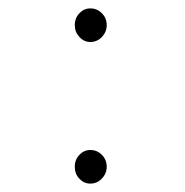

<svg xmlns="http://www.w3.org/2000/svg" viewBox="-20 -425 440 457"><path d="M195 -325Q180 -325 169 -337Q158 -349 158 -365Q158 -382 169 -393.5Q180 -405 195 -405Q211 -405 222.5 -393.5Q234 -382 234 -365Q234 -349 222.5 -337Q211 -325 195 -325ZM195 12Q180 12 169 0.5Q158 -11 158 -28Q158 -45 169 -56.5Q180 -68 195 -68Q211 -68 222.5 -56.5Q234 -45 234 -28Q234 -12 222.5 0Q211 12 195 12Z"/></svg>

Font: Inconsolata Condensed Light
Style: Regular
Weight: 300
Width: 3
Monospace: yes
Designer: Raph Levien, Cyreal, Brenton Simpson
Foundry: Raph Levien, Cyreal, Google
Version: Version 3.001; ttfautohint (v1.8.2.53-6de2)